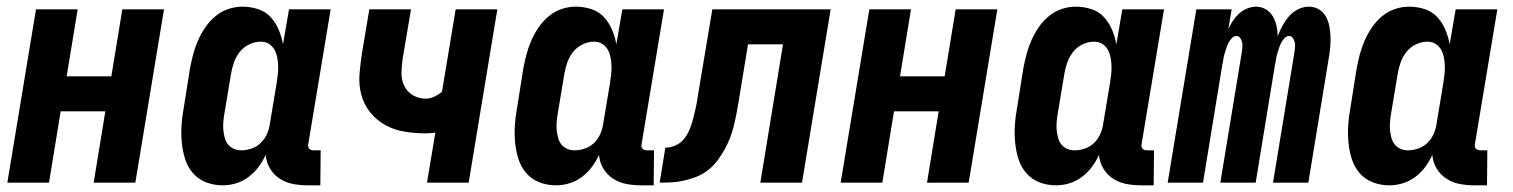

<svg xmlns="http://www.w3.org/2000/svg" viewBox="-20 -548 4540 576"><path d="M2 0 88 -520H213L180 -319H314L347 -520H472L386 0H261L296 -214H162L127 0Z M648 8Q622 8 598.5 -1Q575 -10 559 -28.5Q543 -47 535.5 -70.5Q528 -94 525.5 -119.5Q523 -145 524.5 -171Q526 -197 531 -223L550 -343Q554 -364 559.5 -385Q565 -406 574 -426.5Q583 -447 596 -466Q609 -485 626.5 -499.5Q644 -514 665 -521Q686 -528 707 -528Q732 -528 754.5 -520.5Q777 -513 792 -496.5Q807 -480 816 -459Q825 -438 829 -415L847 -520H972L905 -117Q904 -113 904.5 -109Q905 -105 907.5 -102Q910 -99 914 -98Q918 -97 922 -97H942L941 8H904Q881 8 859.5 4Q838 0 820 -11.5Q802 -23 790.5 -41.5Q779 -60 777 -83Q768 -64 755.5 -47Q743 -30 725.5 -17Q708 -4 688 2Q668 8 648 8ZM704 -97Q719 -97 735 -102.5Q751 -108 763 -120Q775 -132 781.5 -147.5Q788 -163 790 -179L810 -299Q812 -312 813.5 -325Q815 -338 814.5 -351Q814 -364 811.5 -376.5Q809 -389 803 -399.5Q797 -410 786.5 -416.5Q776 -423 762 -423Q745 -423 728 -415Q711 -407 699.5 -392.5Q688 -378 682 -361Q676 -344 673 -326L653 -206Q651 -194 650 -182Q649 -170 650 -158.5Q651 -147 654 -135.5Q657 -124 663.5 -115.5Q670 -107 680.5 -102Q691 -97 704 -97Z M1261 0 1286 -150Q1278 -149 1271 -148.5Q1264 -148 1257 -148Q1225 -148 1194 -153Q1163 -158 1136.5 -172.5Q1110 -187 1091 -210.5Q1072 -234 1064 -263.5Q1056 -293 1058.5 -325Q1061 -357 1066 -389L1088 -520H1213L1188 -372Q1185 -351 1184.5 -330Q1184 -309 1192.5 -291Q1201 -273 1218.5 -262.5Q1236 -252 1257 -252Q1270 -252 1283 -258Q1296 -264 1306 -273L1347 -520H1472L1386 0Z M1648 8Q1622 8 1598.5 -1Q1575 -10 1559 -28.5Q1543 -47 1535.5 -70.5Q1528 -94 1525.5 -119.5Q1523 -145 1524.5 -171Q1526 -197 1531 -223L1550 -343Q1554 -364 1559.5 -385Q1565 -406 1574 -426.5Q1583 -447 1596 -466Q1609 -485 1626.5 -499.5Q1644 -514 1665 -521Q1686 -528 1707 -528Q1732 -528 1754.5 -520.5Q1777 -513 1792 -496.5Q1807 -480 1816 -459Q1825 -438 1829 -415L1847 -520H1972L1905 -117Q1904 -113 1904.5 -109Q1905 -105 1907.5 -102Q1910 -99 1914 -98Q1918 -97 1922 -97H1942L1941 8H1904Q1881 8 1859.5 4Q1838 0 1820 -11.5Q1802 -23 1790.5 -41.5Q1779 -60 1777 -83Q1768 -64 1755.5 -47Q1743 -30 1725.5 -17Q1708 -4 1688 2Q1668 8 1648 8ZM1704 -97Q1719 -97 1735 -102.5Q1751 -108 1763 -120Q1775 -132 1781.5 -147.5Q1788 -163 1790 -179L1810 -299Q1812 -312 1813.5 -325Q1815 -338 1814.5 -351Q1814 -364 1811.5 -376.5Q1809 -389 1803 -399.5Q1797 -410 1786.5 -416.5Q1776 -423 1762 -423Q1745 -423 1728 -415Q1711 -407 1699.5 -392.5Q1688 -378 1682 -361Q1676 -344 1673 -326L1653 -206Q1651 -194 1650 -182Q1649 -170 1650 -158.5Q1651 -147 1654 -135.5Q1657 -124 1663.5 -115.5Q1670 -107 1680.5 -102Q1691 -97 1704 -97Z M1959 0 1976 -105Q1991 -105 2007 -112Q2023 -119 2033.5 -133Q2044 -147 2050 -162.5Q2056 -178 2060 -194Q2064 -210 2067.5 -225.5Q2071 -241 2073 -257L2117 -520H2472L2386 0H2261L2329 -415H2224L2196 -244Q2193 -226 2189.5 -207.5Q2186 -189 2181.5 -170.5Q2177 -152 2170 -134Q2163 -116 2153.5 -99Q2144 -82 2132 -66Q2120 -50 2104 -37.5Q2088 -25 2070 -18Q2052 -11 2033 -6.5Q2014 -2 1995.5 -1Q1977 0 1959 0Z M2502 0 2588 -520H2713L2680 -319H2814L2847 -520H2972L2886 0H2761L2796 -214H2662L2627 0Z M3148 8Q3122 8 3098.5 -1Q3075 -10 3059 -28.5Q3043 -47 3035.5 -70.5Q3028 -94 3025.5 -119.5Q3023 -145 3024.5 -171Q3026 -197 3031 -223L3050 -343Q3054 -364 3059.5 -385Q3065 -406 3074 -426.5Q3083 -447 3096 -466Q3109 -485 3126.5 -499.5Q3144 -514 3165 -521Q3186 -528 3207 -528Q3232 -528 3254.5 -520.5Q3277 -513 3292 -496.5Q3307 -480 3316 -459Q3325 -438 3329 -415L3347 -520H3472L3405 -117Q3404 -113 3404.5 -109Q3405 -105 3407.5 -102Q3410 -99 3414 -98Q3418 -97 3422 -97H3442L3441 8H3404Q3381 8 3359.5 4Q3338 0 3320 -11.5Q3302 -23 3290.5 -41.5Q3279 -60 3277 -83Q3268 -64 3255.5 -47Q3243 -30 3225.5 -17Q3208 -4 3188 2Q3168 8 3148 8ZM3204 -97Q3219 -97 3235 -102.5Q3251 -108 3263 -120Q3275 -132 3281.5 -147.5Q3288 -163 3290 -179L3310 -299Q3312 -312 3313.5 -325Q3315 -338 3314.5 -351Q3314 -364 3311.5 -376.5Q3309 -389 3303 -399.5Q3297 -410 3286.5 -416.5Q3276 -423 3262 -423Q3245 -423 3228 -415Q3211 -407 3199.5 -392.5Q3188 -378 3182 -361Q3176 -344 3173 -326L3153 -206Q3151 -194 3150 -182Q3149 -170 3150 -158.5Q3151 -147 3154 -135.5Q3157 -124 3163.5 -115.5Q3170 -107 3180.5 -102Q3191 -97 3204 -97Z M3483 0 3569 -520H3675L3665 -461Q3671 -474 3679 -486Q3687 -498 3697.5 -507.5Q3708 -517 3721.5 -522.5Q3735 -528 3748 -528Q3764 -528 3777.5 -520Q3791 -512 3798.5 -499Q3806 -486 3809.5 -470.5Q3813 -455 3813 -439Q3819 -455 3827 -470Q3835 -485 3846.5 -498.5Q3858 -512 3874 -520Q3890 -528 3906 -528Q3923 -528 3936.5 -520Q3950 -512 3957.5 -498.5Q3965 -485 3968 -469.5Q3971 -454 3971.5 -437.5Q3972 -421 3970.5 -404.5Q3969 -388 3966 -372L3905 0H3799L3863 -389Q3864 -397 3865 -405Q3866 -413 3864.5 -420Q3863 -427 3859 -433.5Q3855 -440 3847 -440Q3839 -440 3832.5 -432.5Q3826 -425 3822.5 -417.5Q3819 -410 3816.5 -402Q3814 -394 3811.5 -386Q3809 -378 3808 -370Q3807 -362 3805 -354L3747 0H3641L3705 -389Q3706 -397 3707 -405Q3708 -413 3706.5 -420Q3705 -427 3701 -433.5Q3697 -440 3689 -440Q3681 -440 3674.5 -432.5Q3668 -425 3664.5 -417.5Q3661 -410 3658.5 -402Q3656 -394 3653.5 -386Q3651 -378 3650 -370Q3649 -362 3647 -354L3589 0Z M4148 8Q4122 8 4098.5 -1Q4075 -10 4059 -28.5Q4043 -47 4035.5 -70.5Q4028 -94 4025.5 -119.5Q4023 -145 4024.5 -171Q4026 -197 4031 -223L4050 -343Q4054 -364 4059.5 -385Q4065 -406 4074 -426.5Q4083 -447 4096 -466Q4109 -485 4126.5 -499.5Q4144 -514 4165 -521Q4186 -528 4207 -528Q4232 -528 4254.5 -520.5Q4277 -513 4292 -496.5Q4307 -480 4316 -459Q4325 -438 4329 -415L4347 -520H4472L4405 -117Q4404 -113 4404.5 -109Q4405 -105 4407.5 -102Q4410 -99 4414 -98Q4418 -97 4422 -97H4442L4441 8H4404Q4381 8 4359.5 4Q4338 0 4320 -11.5Q4302 -23 4290.5 -41.5Q4279 -60 4277 -83Q4268 -64 4255.5 -47Q4243 -30 4225.5 -17Q4208 -4 4188 2Q4168 8 4148 8ZM4204 -97Q4219 -97 4235 -102.5Q4251 -108 4263 -120Q4275 -132 4281.5 -147.5Q4288 -163 4290 -179L4310 -299Q4312 -312 4313.5 -325Q4315 -338 4314.5 -351Q4314 -364 4311.5 -376.5Q4309 -389 4303 -399.5Q4297 -410 4286.5 -416.5Q4276 -423 4262 -423Q4245 -423 4228 -415Q4211 -407 4199.5 -392.5Q4188 -378 4182 -361Q4176 -344 4173 -326L4153 -206Q4151 -194 4150 -182Q4149 -170 4150 -158.5Q4151 -147 4154 -135.5Q4157 -124 4163.5 -115.5Q4170 -107 4180.5 -102Q4191 -97 4204 -97Z"/></svg>

Font: Iosevka Extrabold
Style: Italic
Weight: 800
Italic angle: -9°
Monospace: yes
Designer: Belleve Invis
Foundry: Belleve Invis
Version: Version 32.5.0; ttfautohint (v1.8.4)